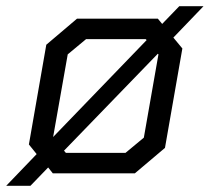

<svg xmlns="http://www.w3.org/2000/svg" viewBox="-55 -558 675 618"><path d="M503 -437 532 -402 476 -82 379 0H115L100 -19L43 40H-35L63 -62L38 -93L94 -414L193 -498H453L467 -481L522 -538H600ZM116 -117 417 -429 414 -432H222L163 -383ZM453 -385 151 -73 157 -66H349L408 -115L455 -383Z"/></svg>

Font: Chakra Petch
Style: Italic
Weight: 400
Italic angle: -10°
Designer: Katatrad Aksorn Co.,Ltd.
Foundry: Cadson Demak Co.,Ltd.
Version: Version 1.000; ttfautohint (v1.6)